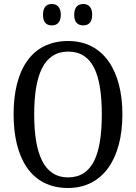

<svg xmlns="http://www.w3.org/2000/svg" viewBox="-20 -930 681 960"><path d="M397 -803C420 -803 441 -816 441 -856C441 -896 420 -910 397 -910C371 -910 351 -896 351 -856C351 -816 371 -803 397 -803ZM239 -803C263 -803 284 -816 284 -856C284 -896 263 -910 239 -910C214 -910 195 -896 195 -856C195 -816 214 -803 239 -803ZM320 10C495 10 592 -137 592 -358C592 -580 495 -725 321 -725C137 -725 48 -580 48 -359C48 -137 137 10 320 10ZM320 -43C200 -43 151 -160 151 -358C151 -557 200 -672 321 -672C444 -672 489 -557 489 -358C489 -160 444 -43 320 -43Z"/></svg>

Font: Noto Serif Myanmar Condensed
Style: Regular
Weight: 400
Width: 3
Designer: Ben Mitchell and the Monotype Design Team
Foundry: Monotype Imaging Inc.
Version: Version 2.106